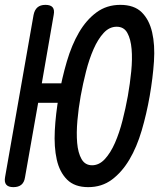

<svg xmlns="http://www.w3.org/2000/svg" viewBox="-55 -760 675 790"><path d="M117 -417H211L196 -337H102L48 -31Q45 -10 33 0Q21 10 0 10Q-21 10 -29.5 -0.5Q-38 -11 -34 -32L83 -698Q87 -719 99 -729.5Q111 -740 132 -740Q153 -740 161.5 -730Q170 -720 166 -699ZM324 -80Q353 -80 376.5 -105.5Q400 -131 418 -172Q436 -213 449 -264Q462 -315 471 -365Q480 -416 485 -466.5Q490 -517 486.5 -558Q483 -599 469 -624.5Q455 -650 425 -650Q395 -650 371.5 -624.5Q348 -599 330 -558Q312 -517 299 -466Q286 -415 277 -365Q268 -315 263.5 -264Q259 -213 262.5 -172Q266 -131 280.5 -105.5Q295 -80 324 -80ZM308 10Q252 10 221 -21Q190 -52 178.5 -103.5Q167 -155 170.5 -223Q174 -291 187 -365Q200 -439 220 -507Q240 -575 270 -626.5Q300 -678 342 -709Q384 -740 440 -740Q497 -740 528 -709.5Q559 -679 571 -627Q583 -575 578.5 -507.5Q574 -440 561 -365Q548 -291 528 -223Q508 -155 477.5 -103.5Q447 -52 405.5 -21Q364 10 308 10Z"/></svg>

Font: Maple Mono
Style: Italic
Weight: 400
Italic angle: -10°
Monospace: yes
Designer: subframe7536
Version: Version 7.300